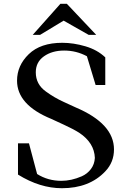

<svg xmlns="http://www.w3.org/2000/svg" viewBox="-20 -985 644 1014"><path d="M307 9Q191 9 75 -63V-228H133L176 -66Q233 -30 304 -30Q357 -30 412 -54Q441 -67 460 -92Q479 -117 481 -151Q478 -231 398 -284Q368 -303 317 -326.5Q266 -350 251 -357Q70 -431 70 -559Q70 -639 132 -699Q194 -759 309 -759Q368 -759 431 -740.5Q494 -722 536 -682V-536H485L439 -688Q383 -718 319 -718Q255 -718 212 -687.5Q169 -657 169 -603Q169 -540 222 -502Q267 -469 317 -446.5Q367 -424 379 -418Q582 -332 582 -196Q582 -128 536 -80Q452 9 307 9ZM333 -965 488 -801H448L316 -876L192 -801H153L299 -965Z"/></svg>

Font: Ledger
Style: Regular
Weight: 400
Designer: Denis Masharov
Foundry: Denis Masharov
Version: 1.001